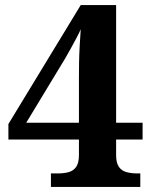

<svg xmlns="http://www.w3.org/2000/svg" viewBox="-20 -734 599 754"><path d="M180 0V-53H208Q231 -53 249.5 -58Q268 -63 279 -78.5Q290 -94 290 -125V-186H13V-247L297 -714H436V-252H540V-186H436V-125Q436 -94 447 -78.5Q458 -63 477 -58Q496 -53 518 -53H531V0ZM83 -252H290V-427Q290 -456 290.5 -488.5Q291 -521 293 -554.5Q295 -588 297 -619Q292 -607 281.5 -587Q271 -567 258.5 -544.5Q246 -522 235 -503Q224 -484 218 -475Z"/></svg>

Font: Noto Serif Kannada
Style: Regular
Weight: 400
Designer: Universal Thirst, Indian Type Foundry and the Monotype Design Team
Foundry: Monotype Imaging Inc.
Version: Version 2.003